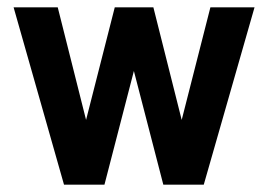

<svg xmlns="http://www.w3.org/2000/svg" viewBox="-20 -502 728 522"><path d="M154 0 17 -482H137L214 -176L292 -482H397L474 -176L552 -482H672L534 0H424L344 -309L264 0Z"/></svg>

Font: Zen Kaku Gothic New Black
Style: Regular
Weight: 900
Designer: Yoshimichi Ohira
Foundry: Positype
Version: Version 1.001